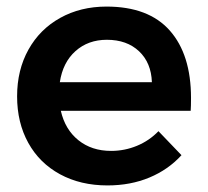

<svg xmlns="http://www.w3.org/2000/svg" viewBox="-20 -559 632 584"><path d="M561 -261Q561 -235 560 -222H165Q178 -165 218.5 -132.5Q259 -100 318 -100Q359 -100 396.5 -115.5Q434 -131 462 -160L532 -87Q492 -43 434.5 -19Q377 5 307 5Q225 5 162.5 -29Q100 -63 66 -124.5Q32 -186 32 -266Q32 -346 66.5 -408Q101 -470 163 -504.5Q225 -539 304 -539Q432 -539 496.5 -466Q561 -393 561 -261ZM442 -309Q440 -368 403 -403Q366 -438 305 -438Q248 -438 209.5 -403.5Q171 -369 162 -309Z"/></svg>

Font: Montserrat Medium
Style: Regular
Weight: 500
Designer: Julieta Ulanovsky
Foundry: Julieta Ulanovsky
Version: Version 6.001